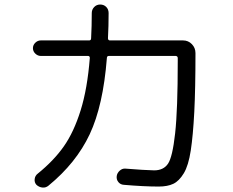

<svg xmlns="http://www.w3.org/2000/svg" viewBox="-20 -820 1040 857"><path d="M162.1 -570.3Q148.4 -570.3 137.7 -580.6Q127 -590.8 127 -605Q127 -619.1 137.7 -629.4Q148.4 -639.6 162.1 -639.6H377.9Q386.7 -639.6 386.7 -649.4Q389.6 -703.1 389.6 -761.7Q389.6 -777.3 400.4 -788.6Q411.1 -799.8 427.2 -799.8Q443.4 -799.8 454.1 -789.1Q464.8 -778.3 464.8 -761.7Q464.8 -703.1 461.9 -649.4Q461.9 -640.6 469.7 -639.6H796.9Q820.3 -639.6 836.4 -623Q852.5 -606.4 852.5 -583Q852.5 -424.8 847.2 -320.3Q841.8 -215.8 831.5 -148.4Q821.3 -81.1 800.3 -46.4Q779.3 -11.7 753.4 0.5Q727.5 12.7 688.5 12.7Q622.1 12.7 532.2 4.9Q517.6 3.9 508.3 -7.3Q499 -18.6 501 -34.2Q502.9 -47.9 514.2 -58.1Q525.4 -68.4 539.1 -67.4Q625 -60.5 668 -59.6Q710 -59.6 730 -89.4Q750 -119.1 761.7 -224.6Q773.4 -330.1 773.4 -546.9V-560.5Q773.4 -569.3 764.6 -570.3H465.8Q457 -570.3 457 -560.5Q440.4 -348.6 380.4 -220.7Q320.3 -92.8 196.3 8.8Q184.6 18.6 169.4 17.1Q154.3 15.6 142.6 4.9Q132.8 -5.9 134.8 -21Q136.7 -36.1 148.4 -44.9Q220.7 -103.5 265.1 -167Q309.6 -230.5 339.8 -327.1Q370.1 -423.8 380.9 -561.5Q380.9 -569.3 374 -570.3Z"/></svg>

Font: Rounded Mgen+ 1mn regular
Style: Regular
Weight: 400
Designer: [Source Han Sans]
Ryoko NISHIZUKA  (kana & ideographs); Paul D. Hunt (Latin, Greek & Cyrillic); Wenlong ZHANG  (bopomofo
Version: Version 1.059.20150602